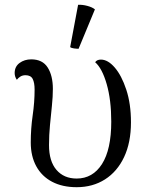

<svg xmlns="http://www.w3.org/2000/svg" viewBox="-20 -766 633 799"><path d="M299 13Q240 13 197 -9.5Q154 -32 131 -74Q108 -116 108 -173Q108 -231 116 -286Q124 -341 124 -393Q124 -422 116 -437.5Q108 -453 86 -453Q74 -453 65 -447.5Q56 -442 50 -434Q41 -447 41 -462Q41 -489 61.5 -504Q82 -519 110 -519Q157 -519 178.5 -485Q200 -451 200 -396Q200 -364 196 -325.5Q192 -287 188 -245.5Q184 -204 184 -162Q184 -95 215 -59Q246 -23 299 -23Q366 -23 404.5 -83.5Q443 -144 443 -260Q443 -350 424 -416Q405 -482 376 -507Q383 -518 400 -518Q429 -518 457.5 -485Q486 -452 505.5 -393Q525 -334 525 -257Q525 -173 496.5 -112.5Q468 -52 417 -19.5Q366 13 299 13ZM307 -563Q299 -563 288 -564.5Q277 -566 272 -570L305 -746Q323 -747 343.5 -741.5Q364 -736 375 -727Z"/></svg>

Font: Arima Thin
Style: Regular
Weight: 400
Version: Version 1.100